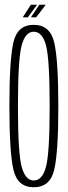

<svg xmlns="http://www.w3.org/2000/svg" viewBox="-20 -784 288 808"><path d="M122 4Q190.5 4 208 -68.8Q225.5 -141.5 225.5 -337Q225.5 -532 208 -605.8Q190.5 -679.5 122 -679.5Q53.5 -679.5 36.5 -606.2Q19.5 -533 19.5 -337Q19.5 -141.5 36.8 -68.8Q54 4 122 4ZM122 -24.5Q86.5 -24.5 71 -82.8Q55.5 -141 55.5 -337Q55.5 -534 71 -592.2Q86.5 -650.5 122 -650.5Q158.5 -650.5 173.8 -592.2Q189 -534 189 -337Q189 -141 173.8 -82.8Q158.5 -24.5 122 -24.5ZM110 -711H132L172.5 -764H145.5ZM75.5 -711H97L136 -764H110Z"/></svg>

Font: Anybody ExtraCondensed ExtraLight
Style: Regular
Weight: 250
Width: 2
Version: Version 1.113;gftools[0.9.25]